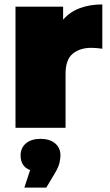

<svg xmlns="http://www.w3.org/2000/svg" viewBox="-20 -577 496 867"><path d="M276 0H50V-547H265V-488Q295 -523 340 -540Q385 -557 442 -557V-357Q427 -359 415.5 -360Q404 -361 392 -361Q341 -361 308.5 -334.5Q276 -308 276 -243ZM189 270H90L116 191Q73 175 73 125Q73 91 97 70.5Q121 50 163 50Q205 50 229 70.5Q253 91 253 125Q253 139 248.5 158.5Q244 178 228 205Z"/></svg>

Font: Montserrat-Alt1 Black
Style: Regular
Weight: 900
Designer: Differentunic
Foundry: Differentunic
Version: Version 7.222